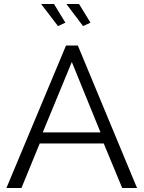

<svg xmlns="http://www.w3.org/2000/svg" viewBox="-20 -937 716 957"><path d="M309 -710H368L663 0H589L497 -222H178L87 0H12ZM481 -277 338 -628 193 -277ZM311 -917H374L431 -824L394 -807ZM185 -917H249L306 -824L269 -807Z"/></svg>

Font: Raleway
Style: Regular
Weight: 400
Designer: Matt McInerney, Pablo Impallari, Rodrigo Fuenzalida
Foundry: Matt McInerney, Pablo Impallari, Rodrigo Fuenzalida
Version: Version 4.101;RELEASE